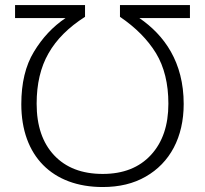

<svg xmlns="http://www.w3.org/2000/svg" viewBox="-20 -734 817 765"><path d="M389.2 -41C306.6 -41 242.2 -65.9 195.8 -115.2C149.4 -164.6 126 -232.9 126 -320.8C126 -399.4 141.6 -466.3 173.3 -521.5C204.6 -576.7 252.9 -625 318.8 -667V-713.9H40V-662.1H241.2C190.4 -627.9 148.4 -583 115.2 -527.8C81.5 -472.7 64.9 -402.8 64.9 -318.8C64.9 -112.8 188.5 11.2 389.2 11.2C455.1 11.2 512.2 -2.4 560.5 -30.3C657.2 -85.4 711.9 -187 711.9 -319.8C711.9 -486.8 634.8 -593.8 535.2 -662.1H736.8V-713.9H458V-667C520.5 -624.5 568.4 -576.2 601.6 -522C634.3 -467.8 650.9 -400.9 650.9 -320.8C650.9 -234.9 627.9 -167 581.5 -116.7C535.2 -66.4 471.2 -41 389.2 -41Z"/></svg>

Font: Noto Reveo Sans
Style: Regular
Weight: 300
Designer: Monotype Design Team
Foundry: Monotype Imaging Inc.
Version: Version 2.007